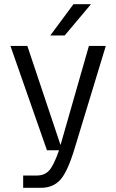

<svg xmlns="http://www.w3.org/2000/svg" viewBox="-20 -720 557 920"><path d="M111 -500 270 -25 406 -500H487L338 -10Q304 103 269 141.5Q234 180 176 180H91V121H157Q193 121 215 97.5Q237 74 263 0H205L30 -500ZM221 -550 332 -700H416L290 -550Z"/></svg>

Font: Fivo Sans Modern
Style: Regular
Weight: 400
Designer: Alexander Slobzheninov
Foundry: Alexander Slobzheninov
Version: 1.0